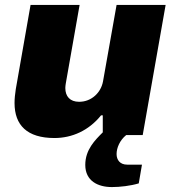

<svg xmlns="http://www.w3.org/2000/svg" viewBox="-20 -547 707 779"><path d="M201 13C272 13 340 -17 390 -79H397V-10C366 21 326 60 326 122C326 187 377 212 434 212C467 212 510 207 543 197L556 121H496C467 121 453 102 453 78C453 53 466 22 492 1H559L652 -527H453L398 -217C390 -172 352 -134 301 -134C264 -134 245 -156 245 -190C245 -196 246 -202 247 -209L303 -527H104L44 -185C41 -165 39 -147 39 -129C39 -39 90 13 201 13Z"/></svg>

Font: Archivo Black
Style: Italic
Weight: 900
Italic angle: -10°
Designer: Hector Gatti
Foundry: Omnibus-Type
Version: Version 2.001